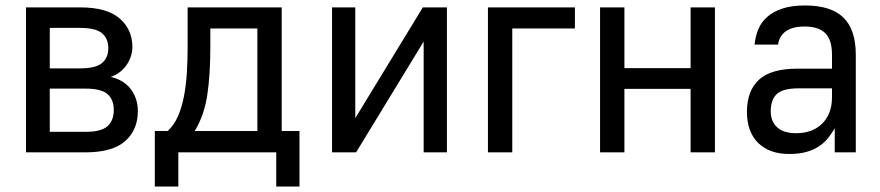

<svg xmlns="http://www.w3.org/2000/svg" viewBox="-20 -557 3219 702"><path d="M75 -530H273Q371 -530 417.5 -489.5Q464 -449 464 -385Q464 -368 458.5 -351Q453 -334 442.5 -319Q432 -304 417.5 -293Q403 -282 385 -276Q434 -264 459 -230Q484 -196 484 -151Q484 -82 437.5 -41Q391 0 293 0H75ZM293 -75Q350 -75 373 -95.5Q396 -116 396 -155Q396 -193 373 -213Q350 -233 293 -233H162V-75ZM273 -307Q330 -307 353 -326.5Q376 -346 376 -381Q376 -416 353 -435.5Q330 -455 273 -455H162V-307Z M546 -78H593Q616 -99 630 -130.5Q644 -162 652 -202Q660 -242 663 -288.5Q666 -335 666 -385V-530H1010V-78H1075V125H990V0H632V125H546ZM921 -78V-453H749V-382Q749 -285 738 -210.5Q727 -136 692 -78Z M1194 -530H1279V-125L1526 -530H1614V0H1529V-405L1282 0H1194Z M1764 -530H2082V-453H1853V0H1764Z M2174 -530H2263V-308H2505V-530H2594V0H2505V-232H2263V0H2174Z M2866 6Q2793 6 2752 -34.5Q2711 -75 2711 -148Q2711 -225 2755 -265.5Q2799 -306 2896 -306H3022V-357Q3022 -411 2997.5 -435.5Q2973 -460 2922 -460Q2896 -460 2878 -454.5Q2860 -449 2849 -439.5Q2838 -430 2832 -418Q2826 -406 2825 -394H2739Q2742 -425 2753 -451Q2764 -477 2786 -496Q2808 -515 2841.5 -526Q2875 -537 2923 -537Q3019 -537 3064 -492.5Q3109 -448 3109 -357V0H3032V-88Q3022 -71 3009 -54Q2996 -37 2976.5 -23.5Q2957 -10 2930 -2Q2903 6 2866 6ZM2891 -70Q2951 -70 2986.5 -105.5Q3022 -141 3022 -202V-234H2900Q2843 -234 2820.5 -213.5Q2798 -193 2798 -149Q2798 -114 2821 -92Q2844 -70 2891 -70Z"/></svg>

Font: Golos UI
Style: Regular
Weight: 400
Designer: A.Korolkova, Vitaly Kuzmin
Foundry: ParaType Ltd
Version: Version 2.000